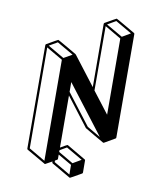

<svg xmlns="http://www.w3.org/2000/svg" viewBox="-101 -912 934 1121"><g transform="rotate(10 366.0 -352.0)"><path d="M391.1 128.9Q390.1 128.9 389.2 128.4L387.7 127.9L277.8 64Q274.4 62 274.4 58.1V52.7Q235.4 75.2 233.9 75.2L231 74.7V74.2L120.1 10.3Q117.2 8.3 116.7 4.4L115.2 -609.9Q115.7 -613.3 118.7 -615.2Q182.6 -652.3 184.6 -652.3Q186.5 -652.3 243.2 -619.6L298.3 -587.4V-586.9L300.3 -585.4L430.7 -415.5L429.2 -791Q429.7 -791 429.7 -791.5Q429.7 -794.4 432.6 -796.4Q497.1 -833.5 499 -833.5Q501 -833.5 556.9 -801Q612.8 -768.6 613.3 -768.1L613.8 -767.1H614.3L614.7 -766.1V-765.6H615.2V-764.6L615.7 -763.7L617.2 -149.4Q617.2 -145.5 614.3 -143.6L550.8 -106.9L547.9 -106.4H546.9L489.7 -139.2Q433.1 -171.9 432.6 -172.9L302.2 -343.3L303.2 -34.7Q341.8 -57.1 343.8 -57.1L347.2 -56.2Q457 7.8 458 8.8L459 9.3L460.4 12.7L460.9 85.9Q460.4 89.8 457.5 91.8Q393.1 128.9 391.1 128.9ZM546.4 -734.4 595.7 -763.2 499 -819.3 449.2 -790.5ZM541 -271.5 539.6 -722.7 442.9 -779.3 443.8 -397.9ZM227.1 57.1 225.1 -541.5 128.4 -597.7 130.4 0.5ZM231.9 -553.2 281.7 -581.5 184.6 -637.7 135.3 -609.4ZM391.1 42.5 440.4 13.7 343.8 -42.5 303.2 -19V-8.8ZM384.8 110.8 384.3 53.7 303.2 6.8V32.2Q303.2 36.1 299.8 38.1L287.6 44.9V54.2ZM522 -135.7 301.8 -422.9 302.2 -364.7 442.4 -182.1Z"/></g></svg>

Font: 3D Isometric
Style: Bold
Weight: 700
Designer: GGBotNet
Foundry: GGBotNet
Version: 1.14